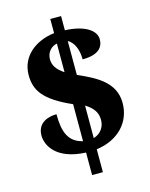

<svg xmlns="http://www.w3.org/2000/svg" viewBox="-124 -839 779 997"><g transform="rotate(-15 265.5 -340.5)"><path d="M245 -42V79H303V-44C422 -60 495 -139 495 -242C495 -355 397 -402 303 -444V-626C332 -611 353 -571 353 -514C441 -514 466 -551 466 -592C466 -639 411 -679 303 -684V-760H245V-684C140 -671 61 -606 61 -507C61 -425 98 -367 245 -302V-103C169 -121 148 -179 148 -274C102 -274 44 -255 44 -187C44 -137 83 -49 245 -42ZM245 -628V-474C205 -500 189 -527 189 -558C189 -599 218 -623 245 -628ZM303 -104V-279C347 -252 364 -223 364 -186C364 -149 343 -116 303 -104Z"/></g></svg>

Font: Noto Serif Tamil SemiCondensed Black
Style: Italic
Weight: 900
Width: 4
Italic angle: -12°
Designer: Indian Type Foundry, Tom Grace, and the Monotype Design Team
Foundry: Monotype Imaging Inc.
Version: Version 2.003